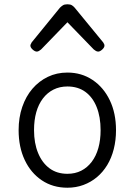

<svg xmlns="http://www.w3.org/2000/svg" viewBox="-20 -858 629 897"><path d="M295 19Q227 19 175.5 -15.5Q124 -50 95.5 -110.5Q67 -171 67 -250Q67 -309 84 -358.5Q101 -408 131.5 -443.5Q162 -479 203.5 -499Q245 -519 295 -519Q361 -519 412.5 -484.5Q464 -450 493 -389.5Q522 -329 522 -250Q522 -203 511.5 -161.5Q501 -120 481 -87Q461 -54 433 -30.5Q405 -7 370 6Q335 19 295 19ZM295 -46Q331 -46 359.5 -60.5Q388 -75 408.5 -102Q429 -129 439.5 -166.5Q450 -204 450 -250Q450 -312 431.5 -358Q413 -404 378.5 -429Q344 -454 295 -454Q259 -454 230 -439.5Q201 -425 180.5 -398Q160 -371 149.5 -334Q139 -297 139 -250Q139 -189 158 -143Q177 -97 211.5 -71.5Q246 -46 295 -46ZM152 -617Q143 -617 132.5 -626.5Q122 -636 122 -645Q122 -648 123.5 -651Q125 -654 128 -660L260 -822Q266 -828 273.5 -833Q281 -838 295 -838Q309 -838 316.5 -833Q324 -828 329 -822L462 -660Q466 -654 467 -651Q468 -648 468 -645Q468 -636 457.5 -626.5Q447 -617 439 -617Q433 -617 428 -620Q423 -623 418 -627L295 -754L172 -627Q167 -623 162 -620Q157 -617 152 -617Z"/></svg>

Font: Playwrite BR Light
Style: Regular
Weight: 300
Version: Version 1.003